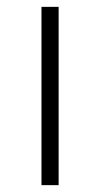

<svg xmlns="http://www.w3.org/2000/svg" viewBox="-20 -540 292 560"><path d="M101 0V-520H151V0Z"/></svg>

Font: M PLUS 1 Thin Light
Style: Regular
Weight: 300
Version: Version 1.001